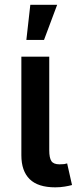

<svg xmlns="http://www.w3.org/2000/svg" viewBox="-20 -784 332 807"><path d="M212.4 3.4Q139.6 3.4 104.7 -31Q69.8 -65.4 69.8 -131.3V-545.9H187V-152.3Q187 -120.6 196 -106.9Q205.1 -93.3 230 -93.3Q242.7 -93.3 249.5 -94.2Q256.3 -95.2 262.2 -97.2L282.7 -6.3Q271 -2.9 252.2 0.2Q233.4 3.4 212.4 3.4ZM90.8 -616.2 107.4 -763.7H220.2L165 -616.2Z"/></svg>

Font: Inter Cardless
Style: Medium
Weight: 500
Designer: Rasmus Andersson
Foundry: rsms
Version: Version 4.001;git-9221beed3